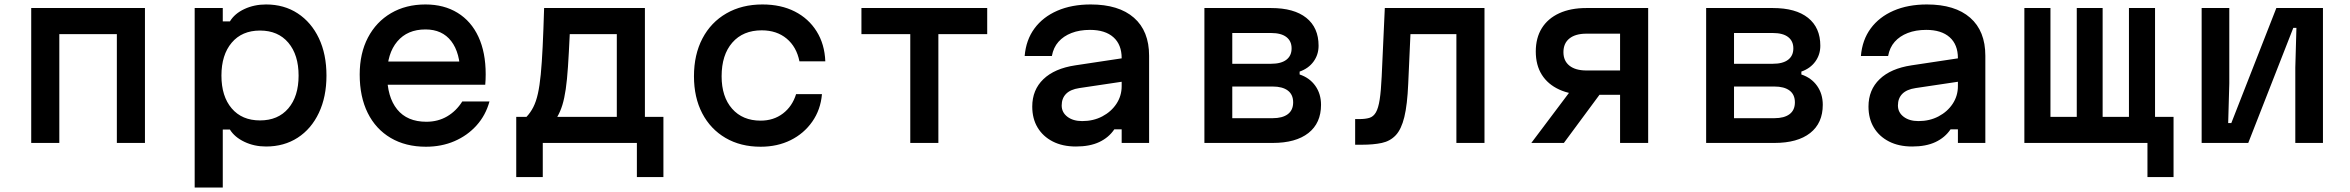

<svg xmlns="http://www.w3.org/2000/svg" viewBox="-20 -641 10540 861"><path d="M120 0V-605H630V0H504V-488H246V0Z M853 200V-605H979V-545H1011Q1032 -580 1076 -600.5Q1120 -621 1173 -621Q1254 -621 1315 -581Q1376 -541 1410 -469.5Q1444 -398 1444 -302Q1444 -207 1410 -135Q1376 -63 1315 -23.5Q1254 16 1173 16Q1120 16 1076 -5Q1032 -26 1011 -60H979V200ZM1146 -101Q1227 -101 1273 -155Q1319 -209 1319 -302Q1319 -395 1273 -449.5Q1227 -504 1146 -504Q1065 -504 1019 -449.5Q973 -395 973 -302Q973 -209 1019 -155Q1065 -101 1146 -101Z M1692 -365H2085L2044 -307Q2044 -404 2003.5 -456.5Q1963 -509 1888 -509Q1807 -509 1761.5 -455Q1716 -401 1716 -307Q1716 -206 1761 -150.5Q1806 -95 1892 -95Q1944 -95 1985 -119Q2026 -143 2053 -186H2175Q2158 -124 2117 -78.5Q2076 -33 2018 -8Q1960 17 1890 17Q1799 17 1732 -22.5Q1665 -62 1629 -134.5Q1593 -207 1593 -307Q1593 -402 1630 -472.5Q1667 -543 1733.5 -582Q1800 -621 1888 -621Q1971 -621 2032 -583.5Q2093 -546 2125.5 -476Q2158 -406 2158 -308Q2158 -296 2157.5 -284Q2157 -272 2156 -261H1692Z M2295 153V-117H2341Q2359 -136 2371.5 -160.5Q2384 -185 2392 -220.5Q2400 -256 2405 -307.5Q2410 -359 2413.5 -431.5Q2417 -504 2420 -605H2872V-117H2955V153H2836V0H2414V153ZM2479 -117H2746V-488H2535Q2531 -402 2527 -342Q2523 -282 2517 -241Q2511 -200 2502 -170.5Q2493 -141 2479 -117Z M3391 17Q3301 17 3233.5 -22.5Q3166 -62 3129 -133Q3092 -204 3092 -299Q3092 -396 3130 -468.5Q3168 -541 3237.5 -581Q3307 -621 3399 -621Q3482 -621 3544 -589.5Q3606 -558 3642 -500.5Q3678 -443 3681 -366H3565Q3552 -431 3507.5 -468Q3463 -505 3396 -505Q3312 -505 3264 -450Q3216 -395 3216 -299Q3216 -207 3263 -153.5Q3310 -100 3391 -100Q3449 -100 3491 -132Q3533 -164 3550 -219H3666Q3660 -149 3622.5 -95.5Q3585 -42 3525.5 -12.5Q3466 17 3391 17Z M4062 0V-488H3843V-605H4407V-488H4188V0Z M5021 -381V-276L4820 -246Q4780 -240 4760.5 -220Q4741 -200 4741 -168Q4741 -137 4766.5 -117.5Q4792 -98 4833 -98Q4883 -98 4923 -119Q4963 -140 4986.5 -175.5Q5010 -211 5010 -255V-380Q5010 -441 4973 -474Q4936 -507 4868 -507Q4821 -507 4785 -493Q4749 -479 4726.5 -453.5Q4704 -428 4697 -390H4575Q4581 -462 4619 -513.5Q4657 -565 4721.5 -593Q4786 -621 4871 -621Q4997 -621 5065 -561.5Q5133 -502 5133 -391V0H5010V-61H4977Q4952 -24 4909.5 -4Q4867 16 4805 16Q4745 16 4701 -6.5Q4657 -29 4633 -69Q4609 -109 4609 -163Q4609 -238 4659 -286Q4709 -334 4802 -348Z M5381 0V-605H5680Q5783 -605 5838 -561Q5893 -517 5893 -436Q5893 -396 5870.5 -365Q5848 -334 5808 -320V-307Q5853 -292 5878.5 -256Q5904 -220 5904 -171Q5904 -89 5847.5 -44.5Q5791 0 5687 0ZM5506 -111H5687Q5731 -111 5755 -129Q5779 -147 5779 -182Q5779 -217 5755 -235Q5731 -253 5687 -253H5506ZM5506 -355H5680Q5725 -355 5748.5 -373Q5772 -391 5772 -424Q5772 -457 5748.5 -475Q5725 -493 5680 -493H5506Z M6057 8V-107H6075Q6103 -107 6121 -112.5Q6139 -118 6150 -137Q6161 -156 6167 -194.5Q6173 -233 6176 -298L6190 -605H6637V0H6511V-488H6305L6295 -266Q6291 -171 6277.5 -116Q6264 -61 6239 -34.5Q6214 -8 6176.5 0Q6139 8 6088 8Z M7245 0V-216H7094Q7023 -216 6972 -239.5Q6921 -263 6894 -306Q6867 -349 6867 -410Q6867 -471 6894 -514.5Q6921 -558 6972 -581.5Q7023 -605 7094 -605H7371V0ZM6847 0 7026 -238H7169L6993 0ZM7094 -325H7245V-490H7094Q7045 -490 7018 -468.5Q6991 -447 6991 -407Q6991 -368 7018 -346.5Q7045 -325 7094 -325Z M7631 0V-605H7930Q8033 -605 8088 -561Q8143 -517 8143 -436Q8143 -396 8120.5 -365Q8098 -334 8058 -320V-307Q8103 -292 8128.5 -256Q8154 -220 8154 -171Q8154 -89 8097.5 -44.5Q8041 0 7937 0ZM7756 -111H7937Q7981 -111 8005 -129Q8029 -147 8029 -182Q8029 -217 8005 -235Q7981 -253 7937 -253H7756ZM7756 -355H7930Q7975 -355 7998.5 -373Q8022 -391 8022 -424Q8022 -457 7998.5 -475Q7975 -493 7930 -493H7756Z M8771 -381V-276L8570 -246Q8530 -240 8510.5 -220Q8491 -200 8491 -168Q8491 -137 8516.5 -117.5Q8542 -98 8583 -98Q8633 -98 8673 -119Q8713 -140 8736.5 -175.5Q8760 -211 8760 -255V-380Q8760 -441 8723 -474Q8686 -507 8618 -507Q8571 -507 8535 -493Q8499 -479 8476.5 -453.5Q8454 -428 8447 -390H8325Q8331 -462 8369 -513.5Q8407 -565 8471.5 -593Q8536 -621 8621 -621Q8747 -621 8815 -561.5Q8883 -502 8883 -391V0H8760V-61H8727Q8702 -24 8659.5 -4Q8617 16 8555 16Q8495 16 8451 -6.5Q8407 -29 8383 -69Q8359 -109 8359 -163Q8359 -238 8409 -286Q8459 -334 8552 -348Z M9610 153V0H9058V-605H9175V-117H9293V-605H9409V-117H9527V-605H9644V-117H9727V153Z M9853 0V-605H9977V-267L9972 -89H9986L10188 -605H10397V0H10273V-338L10278 -516H10264L10062 0Z"/></svg>

Font: Martian Mono SemiExpanded Medium
Style: Regular
Weight: 500
Width: 6
Designer: Roman Shamin
Foundry: Evil Martians
Version: Version 1.000